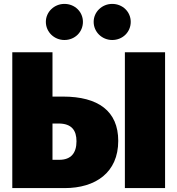

<svg xmlns="http://www.w3.org/2000/svg" viewBox="-20 -964 909 984"><path d="M310 -759C364 -759 405 -800 405 -852C405 -903 364 -944 310 -944C258 -944 215 -903 215 -852C215 -800 258 -759 310 -759ZM555 -759C609 -759 650 -800 650 -852C650 -903 609 -944 555 -944C503 -944 460 -903 460 -852C460 -800 503 -759 555 -759ZM303 -469H249V-696H43V0H311C470 0 586 -80 586 -242C586 -395 483 -469 303 -469ZM620 -696V0H826V-696ZM284 -145H249V-331H280C348 -331 372 -295 372 -240C372 -181 345 -145 284 -145Z"/></svg>

Font: Fira Sans Heavy
Style: Regular
Weight: 900
Designer: bBox Type GmbH & Carrois Corporate GbR & Edenspiekermann AG
Foundry: bBox Type GmbH & Carrois Corporate GbR & Edenspiekermann AG
Version: Version 4.300;PS 004.300;hotconv 1.0.88;makeotf.lib2.5.64775